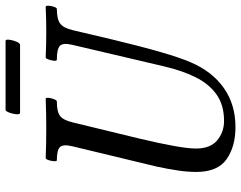

<svg xmlns="http://www.w3.org/2000/svg" viewBox="-108 -744 865 689"><g transform="rotate(-90 324.5 -399.5)"><path d="M213 13Q143 13 97.5 -19Q52 -51 52 -128Q52 -158 57 -192.5Q62 -227 71 -269L144 -572Q152 -605 141.5 -616.5Q131 -628 94 -628Q90 -628 90.5 -638Q91 -648 94.5 -658Q98 -668 102 -668Q129 -667 155.5 -666.5Q182 -666 209 -666Q235 -666 261.5 -666.5Q288 -667 314 -668Q319 -668 318 -658Q317 -648 313 -638Q309 -628 305 -628Q268 -628 253 -616.5Q238 -605 230 -572L172 -333Q136 -182 136 -129Q136 -77 165.5 -52.5Q195 -28 235 -28Q292 -28 330 -55Q368 -82 392 -130.5Q416 -179 431 -244L508 -572Q516 -605 505 -616.5Q494 -628 455 -628Q450 -628 451 -638Q452 -648 455.5 -658Q459 -668 463 -668Q486 -667 509 -666.5Q532 -666 554 -666Q577 -666 599.5 -666.5Q622 -667 644 -668Q649 -668 648.5 -658Q648 -648 644.5 -638Q641 -628 637 -628Q601 -628 585 -616.5Q569 -605 561 -572L527 -428Q477 -220 446 -149Q413 -71 353.5 -29Q294 13 213 13ZM264 -760Q258 -760 259 -773Q260 -786 265 -799Q270 -812 275 -812H522Q528 -812 526.5 -799Q525 -786 519.5 -773Q514 -760 508 -760Z"/></g></svg>

Font: Junicode Two Beta Condensed Medium
Style: Italic
Weight: 500
Width: 3
Italic angle: -9°
Version: Version 1.053; ttfautohint (v1.8.4)